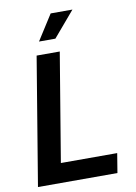

<svg xmlns="http://www.w3.org/2000/svg" viewBox="-101 -1012 765 1077"><g transform="rotate(-10 281.5 -473.5)"><path d="M25.9 0 146.5 -727.5H278.3L175.8 -110.4H496.6L478.5 0ZM173.3 -802.7 265.1 -946.8H389.2L266.6 -802.7Z"/></g></svg>

Font: Inter Semi Bold
Style: Italic
Weight: 600
Italic angle: -9.39999°
Designer: Rasmus Andersson
Foundry: rsms
Version: Version 4.000;git-3c8e0fc